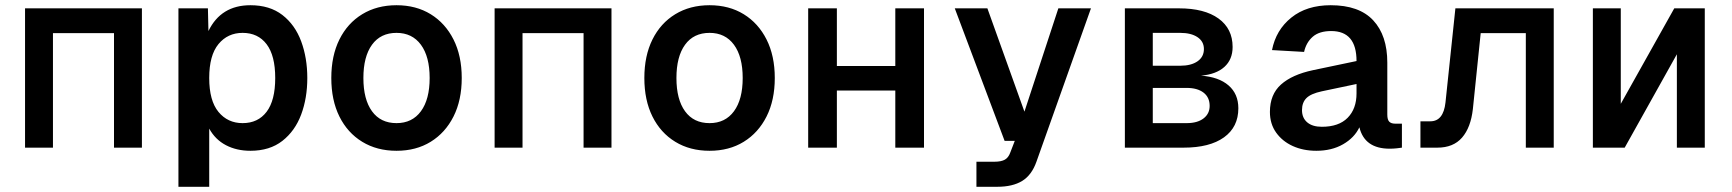

<svg xmlns="http://www.w3.org/2000/svg" viewBox="-20 -566 6640 736"><path d="M76 0V-534H524V0H417V-439H183V0Z M664 150V-534H777L779 -447Q827 -546 940 -546Q1014 -546 1062.5 -508.5Q1111 -471 1134.5 -407.5Q1158 -344 1158 -267Q1158 -190 1134.5 -127Q1111 -64 1062.5 -26Q1014 12 940 12Q887 12 846 -9.5Q805 -31 782 -73V150ZM910 -94Q969 -94 1002 -137.5Q1035 -181 1035 -267Q1035 -353 1002 -396.5Q969 -440 910 -440Q853 -440 817.5 -397Q782 -354 782 -267Q782 -180 817.5 -137Q853 -94 910 -94Z M1500 12Q1425 12 1368.5 -22.5Q1312 -57 1281 -119.5Q1250 -182 1250 -267Q1250 -352 1281 -414.5Q1312 -477 1368.5 -511.5Q1425 -546 1500 -546Q1575 -546 1631 -511.5Q1687 -477 1718.5 -414.5Q1750 -352 1750 -267Q1750 -182 1718.5 -119.5Q1687 -57 1631 -22.5Q1575 12 1500 12ZM1500 -94Q1560 -94 1593.5 -139.5Q1627 -185 1627 -267Q1627 -349 1593.5 -394.5Q1560 -440 1500 -440Q1439 -440 1406 -394.5Q1373 -349 1373 -267Q1373 -185 1406 -139.5Q1439 -94 1500 -94Z M1876 0V-534H2324V0H2217V-439H1983V0Z M2700 12Q2625 12 2568.5 -22.5Q2512 -57 2481 -119.5Q2450 -182 2450 -267Q2450 -352 2481 -414.5Q2512 -477 2568.5 -511.5Q2625 -546 2700 -546Q2775 -546 2831 -511.5Q2887 -477 2918.5 -414.5Q2950 -352 2950 -267Q2950 -182 2918.5 -119.5Q2887 -57 2831 -22.5Q2775 12 2700 12ZM2700 -94Q2760 -94 2793.5 -139.5Q2827 -185 2827 -267Q2827 -349 2793.5 -394.5Q2760 -440 2700 -440Q2639 -440 2606 -394.5Q2573 -349 2573 -267Q2573 -185 2606 -139.5Q2639 -94 2700 -94Z M3078 0V-534H3188V-313H3412V-534H3522V0H3412V-219H3188V0Z M3723 150V54H3791Q3818 54 3832 46Q3846 38 3853 18L3870 -26H3831L3640 -534H3765L3907 -138L4037 -534H4162L3953 54Q3935 105 3898.5 127.5Q3862 150 3803 150Z M4292 0V-534H4500Q4597 -534 4651 -495Q4705 -456 4705 -386Q4705 -338 4673.5 -309.5Q4642 -281 4584 -276Q4652 -271 4689.5 -238.5Q4727 -206 4727 -151Q4727 -79 4672 -39.5Q4617 0 4517 0ZM4399 -314H4504Q4546 -314 4570.5 -331Q4595 -348 4595 -378Q4595 -407 4570.5 -423.5Q4546 -440 4504 -440H4399ZM4399 -94H4529Q4570 -94 4593.5 -112Q4617 -130 4617 -160Q4617 -193 4593.5 -211Q4570 -229 4529 -229H4399Z M5026 12Q4976 12 4936 -6Q4896 -24 4872 -57.5Q4848 -91 4848 -137Q4848 -204 4890.5 -242Q4933 -280 5013 -297L5180 -332Q5180 -447 5083 -447Q5037 -447 5012 -425Q4987 -403 4979 -367L4856 -374Q4871 -451 4930 -498.5Q4989 -546 5081 -546Q5190 -546 5244 -488Q5298 -430 5298 -326V-127Q5298 -107 5305.5 -99.5Q5313 -92 5328 -92H5354V0Q5348 1 5334.5 2.5Q5321 4 5307 4Q5211 4 5191 -78Q5172 -38 5128.5 -13Q5085 12 5026 12ZM5047 -80Q5112 -80 5146 -114.5Q5180 -149 5180 -208V-244L5047 -216Q5005 -207 4988 -190Q4971 -173 4971 -144Q4971 -114 4991 -97Q5011 -80 5047 -80Z M5425 0V-101H5463Q5513 -101 5521 -173L5559 -534H5936V0H5829V-439H5656L5626 -148Q5618 -77 5584.5 -38.5Q5551 0 5490 0Z M6086 0V-534H6193V-168L6398 -534H6515V0H6408V-358L6208 0Z"/></svg>

Font: Geist Mono SemiBold
Style: Regular
Weight: 600
Monospace: yes
Designer: Basement.studio, Andrés Briganti, Mateo Zaragoza
Foundry: Basement.studio, Vercel, Andrés Briganti, Guido Ferreyra, Mateo Zaragoza
Version: Version 1.500; ttfautohint (v1.8.4.7-5d5b)